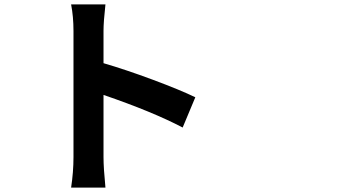

<svg xmlns="http://www.w3.org/2000/svg" viewBox="-20 -811 1540 874"><path d="M869.1 -368.2 811.5 -230.5Q673.8 -302.7 451.2 -378.9V-95.7Q451.2 -46.9 460 43H303.7Q314.5 -28.3 314.5 -95.7V-669.9Q314.5 -735.4 303.7 -791H460Q451.2 -711.9 451.2 -669.9V-523.4Q551.8 -494.1 676.3 -447.8Q800.8 -401.4 869.1 -368.2Z"/></svg>

Font: Bpmf Zihi Sans Bold
Style: Bold
Weight: 700
Foundry: But Ko
Version: Version 1.320